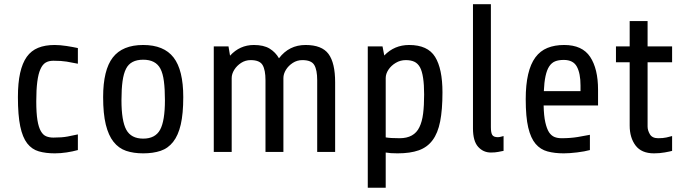

<svg xmlns="http://www.w3.org/2000/svg" viewBox="-20 -720 3235 910"><path d="M349.1 -83V-8.8Q324.7 -2 295.9 2.4Q267.1 6.8 239.7 6.8Q196.8 6.8 163.8 -2.7Q130.9 -12.2 108.9 -40.5Q86.9 -68.8 75.9 -121.3Q64.9 -173.8 64.9 -259.8Q64.9 -327.1 75.4 -374Q85.9 -420.9 106.9 -450.7Q127.9 -480 160.9 -493.4Q193.8 -506.8 238.8 -506.8Q264.2 -506.8 295.7 -502Q327.1 -497.1 349.1 -492.2V-418Q320.8 -423.8 295.9 -428Q271 -432.1 232.9 -432.1Q210.9 -432.1 196 -423.1Q181.2 -414.1 171.4 -391.6Q151.9 -349.1 151.9 -240.2Q151.9 -184.1 157.5 -150.1Q163.1 -116.2 173.8 -98.1Q184.1 -80.1 199 -74Q213.9 -67.9 232.9 -67.9Q273.9 -67.9 300.5 -73Q327.1 -78.1 349.1 -83Z M848.6 -259.8Q848.6 -181.2 836.7 -129.6Q824.7 -78.1 800.8 -47.9Q776.9 -17.1 741.2 -5.1Q705.6 6.8 658.7 6.8Q612.8 6.8 577.6 -5.1Q542.5 -17.1 518.1 -47.9Q494.1 -78.1 481.4 -129.6Q468.8 -181.2 468.8 -259.8Q468.8 -388.2 514.6 -447.5Q560.5 -506.8 658.7 -506.8Q756.8 -506.8 802.7 -447.5Q848.6 -388.2 848.6 -259.8ZM761.7 -245.1Q761.7 -297.9 756.8 -335Q752 -372.1 740.2 -394.5Q717.8 -437 658.7 -437Q599.1 -437 577.6 -394.5Q565.9 -372.1 560.8 -335Q555.7 -297.9 555.7 -245.1Q555.7 -147 578.6 -105Q601.6 -63 658.7 -63Q715.8 -63 738.8 -105Q761.7 -147 761.7 -245.1Z M1078.1 -350.1V0H993.2V-500H1063L1070.3 -456.1Q1116.7 -506.8 1183.1 -506.8Q1230 -506.8 1258.1 -489.5Q1286.1 -472.2 1302.2 -443.8Q1350.1 -506.8 1428.2 -506.8Q1505.4 -506.8 1536.9 -464.4Q1568.4 -421.9 1568.4 -330.1V0H1483.4V-339.8Q1483.4 -388.2 1469.7 -411.6Q1456.1 -435.1 1413.1 -435.1Q1388.2 -435.1 1367.7 -421.9Q1347.2 -408.7 1335.2 -389.2Q1323.2 -369.6 1323.2 -350.1V0H1238.3V-339.8Q1238.3 -388.2 1224.6 -411.6Q1210.9 -435.1 1168 -435.1Q1143.1 -435.1 1122.8 -421.9Q1102.5 -408.7 1090.3 -389.2Q1078.1 -369.6 1078.1 -350.1Z M1808.1 2.9V169.9H1723.1V-500H1793L1801.3 -457Q1849.1 -506.8 1918.9 -506.8Q2007.3 -506.8 2042.2 -450.4Q2077.1 -394 2077.1 -282.2Q2077.1 -200.2 2066.2 -144.5Q2055.2 -88.9 2030.3 -55.7Q2005.4 -22 1964.8 -7.6Q1924.3 6.8 1864.3 6.8Q1847.2 6.8 1833.3 5.9Q1819.3 4.9 1808.1 2.9ZM1903.3 -435.1Q1877.4 -435.1 1855.7 -422.1Q1834 -409.2 1821 -389.6Q1808.1 -370.1 1808.1 -350.1V-68.8Q1819.3 -66.9 1835.2 -65.9Q1851.1 -64.9 1874 -64.9Q1942.9 -64.9 1967.8 -117.2Q1980.5 -143.1 1985.4 -181.6Q1990.2 -220.2 1990.2 -272Q1990.2 -364.7 1970.7 -400.9Q1960 -419.9 1943.6 -427.5Q1927.2 -435.1 1903.3 -435.1Z M2366.7 -75.2V-4.9Q2361.3 -3.9 2354.7 -2.7Q2348.1 -1.5 2341.3 0Q2326.7 2.9 2306.6 2.9Q2270.5 2.9 2246.1 -24.2Q2221.7 -51.3 2221.7 -111.8V-700.2H2306.6V-117.2Q2306.6 -90.8 2313.2 -80.3Q2319.8 -69.8 2339.8 -69.8Q2346.7 -69.8 2355.5 -72.3Q2362.3 -74.2 2366.7 -75.2Z M2814.5 -294.9V-220.2H2556.6Q2557.6 -170.9 2564.5 -140.6Q2571.3 -110.4 2582 -93.3Q2593.3 -76.7 2607.9 -70.8Q2622.6 -64.9 2641.6 -64.9Q2683.6 -64.9 2718 -70.6Q2752.4 -76.2 2775.9 -81.1V-8.8Q2751.5 -2 2715.1 2.4Q2678.7 6.8 2651.9 6.8Q2608.9 6.8 2575.2 -2.2Q2541.5 -11.2 2518.6 -38.1Q2495.6 -64.9 2483.6 -115.5Q2471.7 -166 2471.7 -250Q2471.7 -386.2 2517.6 -448.2Q2540.5 -479 2574.7 -492.9Q2608.9 -506.8 2653.8 -506.8Q2739.7 -506.8 2777.1 -450.4Q2814.5 -394 2814.5 -294.9ZM2651.9 -436Q2627.4 -436 2610.8 -429.2Q2594.2 -422.4 2583 -405.3Q2561 -372.1 2557.6 -288.1H2731.4V-314.9Q2731.4 -372.1 2714.1 -404.1Q2696.8 -436 2651.9 -436Z M3165.5 -500V-424.8H3049.3V-120.1Q3049.3 -102.1 3060.3 -83.5Q3071.3 -64.9 3099.6 -64.9Q3122.6 -64.9 3138.4 -68.4Q3154.3 -71.8 3165.5 -75.2V-4.9Q3155.3 -2 3130.9 2.4Q3106.4 6.8 3079.6 6.8Q3020.5 6.8 2992.4 -30.3Q2964.4 -67.4 2964.4 -125V-424.8H2899.4V-500H2964.4V-620.1H3049.3V-500Z"/></svg>

Font: Moulpali
Style: Regular
Weight: 400
Designer: Danh Hong
Version: Version 8.002; ttfautohint (v1.8.3)